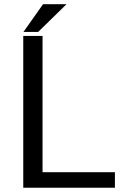

<svg xmlns="http://www.w3.org/2000/svg" viewBox="-20 -879 587 899"><path d="M179.2 -72.8H518.1V0H88.9V-710.9H179.2ZM181.6 -859.4H291.5L158.7 -729.5H89.8Z"/></svg>

Font: Roboto Web
Style: Regular
Weight: 400
Designer: Google
Version: Version 1.200310; 2013